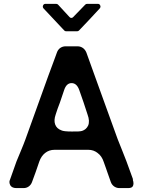

<svg xmlns="http://www.w3.org/2000/svg" viewBox="-20 -964 740 984"><path d="M212.9 -944.3H267.6Q274.4 -944.3 278.3 -939.5Q300.8 -915 335.9 -877Q339.8 -872.1 345.7 -872.1Q351.6 -872.1 355.5 -877Q381.8 -903.3 417 -940.4Q420.9 -944.3 426.8 -944.3H481.4Q490.2 -944.3 493.7 -936Q497.1 -927.7 491.2 -920.9Q436.5 -861.3 384.8 -807.6Q380.9 -803.7 375 -803.7H318.4Q312.5 -803.7 308.6 -808.6L203.1 -920.9Q197.3 -927.7 200.7 -936Q204.1 -944.3 212.9 -944.3ZM422.9 -694.3Q437.5 -653.3 461.9 -585.9Q496.1 -493.2 517.6 -431.6Q572.3 -280.3 583 -251Q591.8 -228.5 606.4 -192.4Q621.1 -156.2 627.9 -137.7Q647.5 -83 662.1 -43.9H660.2Q664.1 -33.2 664.1 -24.4Q664.1 -18.6 662.1 -12.7Q658.2 0 636.7 0H591.8Q577.1 0 564.5 -8.8Q552.7 -17.6 547.9 -31.2Q541 -48.8 530.3 -81.1Q529.3 -83 522.5 -103.5Q515.6 -124 511.7 -133.8Q502 -164.1 480.5 -179.7Q460 -196.3 432.6 -196.3H259.8Q231.4 -196.3 210.9 -179.7Q191.4 -164.1 181.6 -136.7Q171.9 -109.4 163.1 -83Q146.5 -38.1 144.5 -32.2Q139.6 -17.6 127.9 -8.8Q116.2 0 100.6 0H64.5Q42 0 33.2 -13.7Q28.3 -22.5 28.3 -31.2Q28.3 -37.1 31.2 -43Q39.1 -64.5 64.5 -136.7Q71.3 -153.3 86.4 -189.5Q101.6 -225.6 110.4 -250Q155.3 -376 170.9 -418Q212.9 -533.2 227.5 -575.2Q240.2 -608.4 252.9 -643.6Q264.6 -675.8 271.5 -694.3Q276.4 -709 288.1 -717.8Q300.8 -726.6 315.4 -726.6H377.9Q392.6 -726.6 405.3 -717.8Q417 -709 422.9 -694.3ZM294.9 -295.9Q306.6 -290 347.7 -290Q387.7 -289.1 400.4 -293Q421.9 -299.8 431.6 -320.3Q441.4 -342.8 428.7 -377Q418 -411.1 408.2 -439.5Q401.4 -458 385.7 -503.9Q373 -538.1 346.7 -538.1Q320.3 -538.1 308.6 -502Q298.8 -472.7 287.1 -438.5Q274.4 -406.2 265.6 -377.9Q254.9 -347.7 262.7 -326.2Q270.5 -304.7 294.9 -295.9Z"/></svg>

Font: DeepSea
Style: Medium
Weight: 500
Designer: Stem
Version: Version 3.019;git-0a5106e0b